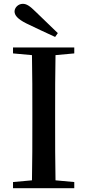

<svg xmlns="http://www.w3.org/2000/svg" viewBox="-20 -983 457 1003"><path d="M282 -810C243 -848 204 -886 167 -921C135 -953 118 -963 99 -963C75 -963 56 -943 56 -923C56 -904 71 -884 117 -861C167 -837 217 -813 268 -790ZM48 -704 147 -695C149 -595 149 -495 149 -393V-342C149 -241 149 -140 147 -41L48 -32V0H368V-32L270 -41C268 -141 268 -242 268 -343V-393C268 -494 268 -596 270 -695L368 -704V-735H48Z"/></svg>

Font: Noto Serif CJK JP SemiBold
Style: Regular
Weight: 600
Designer: Ryoko NISHIZUKA 西塚涼子 (kana & ideographs); Frank Grießhammer (Latin, Greek & Cyrillic); Wenlong ZHANG 张文龙 (bopomofo); San
Foundry: Adobe
Version: Version 2.001;hotconv 1.1.0;makeotfexe 2.6.0